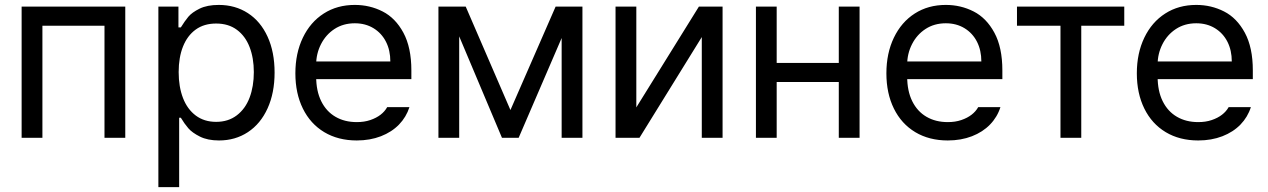

<svg xmlns="http://www.w3.org/2000/svg" viewBox="-20 -557 5125 776"><path d="M67.4 -530.3V0H151.4V-453.1H402.3V0H486.3V-530.3Z M620.1 -530.3V199.2H704.1V-81.1H710.9C720.7 -64.8 730.8 -50.6 741.2 -38.6C751.6 -26.5 767.3 -15.3 788.1 -4.9C808.9 5.5 834.6 10.7 865.2 10.7C908.9 10.7 947.8 -0.5 981.9 -22.9C1016.1 -45.4 1042.6 -77.5 1061.5 -119.1C1080.4 -160.8 1089.8 -209 1089.8 -263.7C1089.8 -319 1080.4 -367.4 1061.5 -408.7C1042.6 -450 1016.1 -481.8 981.9 -503.9C947.8 -526 908.5 -537.1 864.3 -537.1C833 -537.1 807.1 -532.1 786.6 -522C766.1 -511.9 751 -501 741.2 -489.3C731.4 -477.5 721.4 -463.2 710.9 -446.3H701.2V-530.3ZM719.7 -160.6C708 -190.9 702.1 -225.9 702.1 -265.6C702.1 -305.3 708 -339.8 719.7 -369.1C731.4 -398.4 748.5 -421.2 771 -437.5C793.5 -453.8 821 -461.9 853.5 -461.9C886.7 -461.9 914.7 -453.5 937.5 -436.5C960.3 -419.6 977.4 -396.3 988.8 -366.7C1000.2 -337.1 1005.9 -303.4 1005.9 -265.6C1005.9 -227.2 1000.2 -192.9 988.8 -162.6C977.4 -132.3 960.1 -108.4 937 -90.8C913.9 -73.2 886.1 -64.5 853.5 -64.5C821.6 -64.5 794.3 -72.9 771.5 -89.8C748.7 -106.8 731.4 -130.4 719.7 -160.6Z M1290.5 -22.9C1328 -0.5 1371.7 10.7 1421.9 10.7C1457.7 10.7 1490.2 5 1519.5 -6.3C1548.8 -17.7 1573.2 -33.5 1592.8 -53.7C1612.3 -73.9 1626.3 -97.3 1634.8 -124H1544.9C1538.4 -112.3 1529.5 -102.1 1518.1 -93.3C1506.7 -84.5 1492.8 -77.3 1476.6 -71.8C1460.3 -66.2 1442.1 -63.5 1421.9 -63.5C1389.3 -63.5 1360.7 -70.6 1335.9 -85C1311.2 -99.3 1292 -120.3 1278.3 -147.9C1264.6 -175.6 1257.8 -209 1257.8 -248V-295.9C1257.8 -325.2 1264.3 -352.7 1277.3 -378.4C1290.4 -404.1 1308.6 -424.6 1332 -439.9C1355.5 -455.2 1382.8 -462.9 1414.1 -462.9C1442.7 -462.9 1467.9 -456.2 1489.7 -442.9C1511.6 -429.5 1528.3 -411.3 1540 -388.2C1551.8 -365.1 1557.6 -338.5 1557.6 -308.6H1232.4V-237.3H1642.6V-272.5C1642.6 -334.3 1631.8 -385.1 1610.4 -424.8C1588.9 -464.5 1560.9 -493.2 1526.4 -510.7C1491.9 -528.3 1454.4 -537.1 1414.1 -537.1C1366.5 -537.1 1324.7 -525.6 1288.6 -502.4C1252.4 -479.3 1224.3 -446.8 1204.1 -404.8C1183.9 -362.8 1173.8 -314.8 1173.8 -260.7C1173.8 -206.7 1183.9 -159.2 1204.1 -118.2C1224.3 -77.1 1253.1 -45.4 1290.5 -22.9Z M2225.6 -530.3 2043 -112.3 1862.3 -530.3H1785.2L2008.8 0H2076.2L2304.7 -530.3ZM1835.9 0V-530.3H1752V0ZM2250 -530.3V0H2334V-530.3Z M2804.7 -530.3 2551.8 -123V-530.3H2467.8V0H2564.5L2816.4 -407.2V0H2900.4V-530.3Z M3390.6 -225.6V-302.7H3098.6V-225.6ZM3119.1 0V-530.3H3035.2V0ZM3454.1 0V-530.3H3370.1V0Z M3679.2 -22.9C3716.6 -0.5 3760.4 10.7 3810.5 10.7C3846.4 10.7 3878.9 5 3908.2 -6.3C3937.5 -17.7 3961.9 -33.5 3981.4 -53.7C4001 -73.9 4015 -97.3 4023.4 -124H3933.6C3927.1 -112.3 3918.1 -102.1 3906.7 -93.3C3895.3 -84.5 3881.5 -77.3 3865.2 -71.8C3849 -66.2 3830.7 -63.5 3810.5 -63.5C3778 -63.5 3749.3 -70.6 3724.6 -85C3699.9 -99.3 3680.7 -120.3 3667 -147.9C3653.3 -175.6 3646.5 -209 3646.5 -248V-295.9C3646.5 -325.2 3653 -352.7 3666 -378.4C3679 -404.1 3697.3 -424.6 3720.7 -439.9C3744.1 -455.2 3771.5 -462.9 3802.7 -462.9C3831.4 -462.9 3856.6 -456.2 3878.4 -442.9C3900.2 -429.5 3917 -411.3 3928.7 -388.2C3940.4 -365.1 3946.3 -338.5 3946.3 -308.6H3621.1V-237.3H4031.2V-272.5C4031.2 -334.3 4020.5 -385.1 3999 -424.8C3977.5 -464.5 3949.5 -493.2 3915 -510.7C3880.5 -528.3 3843.1 -537.1 3802.7 -537.1C3755.2 -537.1 3713.4 -525.6 3677.2 -502.4C3641.1 -479.3 3613 -446.8 3592.8 -404.8C3572.6 -362.8 3562.5 -314.8 3562.5 -260.7C3562.5 -206.7 3572.6 -159.2 3592.8 -118.2C3613 -77.1 3641.8 -45.4 3679.2 -22.9Z M4090.3 -530.3V-453.1H4266.1V0H4350.1V-453.1H4523.9V-530.3Z M4691.4 -22.9C4728.8 -0.5 4772.6 10.7 4822.8 10.7C4858.6 10.7 4891.1 5 4920.4 -6.3C4949.7 -17.7 4974.1 -33.5 4993.7 -53.7C5013.2 -73.9 5027.2 -97.3 5035.6 -124H4945.8C4939.3 -112.3 4930.3 -102.1 4918.9 -93.3C4907.6 -84.5 4893.7 -77.3 4877.4 -71.8C4861.2 -66.2 4842.9 -63.5 4822.8 -63.5C4790.2 -63.5 4761.6 -70.6 4736.8 -85C4712.1 -99.3 4692.9 -120.3 4679.2 -147.9C4665.5 -175.6 4658.7 -209 4658.7 -248V-295.9C4658.7 -325.2 4665.2 -352.7 4678.2 -378.4C4691.2 -404.1 4709.5 -424.6 4732.9 -439.9C4756.3 -455.2 4783.7 -462.9 4814.9 -462.9C4843.6 -462.9 4868.8 -456.2 4890.6 -442.9C4912.4 -429.5 4929.2 -411.3 4940.9 -388.2C4952.6 -365.1 4958.5 -338.5 4958.5 -308.6H4633.3V-237.3H5043.5V-272.5C5043.5 -334.3 5032.7 -385.1 5011.2 -424.8C4989.7 -464.5 4961.8 -493.2 4927.2 -510.7C4892.7 -528.3 4855.3 -537.1 4814.9 -537.1C4767.4 -537.1 4725.6 -525.6 4689.5 -502.4C4653.3 -479.3 4625.2 -446.8 4605 -404.8C4584.8 -362.8 4574.7 -314.8 4574.7 -260.7C4574.7 -206.7 4584.8 -159.2 4605 -118.2C4625.2 -77.1 4654 -45.4 4691.4 -22.9Z"/></svg>

Font: Pretendard Variable
Style: Regular
Weight: 400
Designer: Base glyphs from Inter by Rasmus Andersson; Hangeul glyphs from Noto Sans CJK(Source Han Sans) by Jang Soo-young and Kan
Foundry: Kil Hyung-jin
Version: Version 1.309;Glyphs 3.2 (3225)